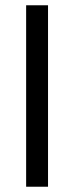

<svg xmlns="http://www.w3.org/2000/svg" viewBox="-20 -708 281 728"><path d="M162.1 -688V0H79.1V-688Z"/></svg>

Font: Fira Sans Compressed Book
Style: Regular
Weight: 350
Width: 1
Designer: Carrois Corporate & Edenspiekermann AG
Foundry: Carrois Corporate GbR & Edenspiekermann AG
Version: Version 4.203;PS 004.203;hotconv 1.0.88;makeotf.lib2.5.64775